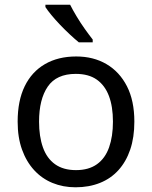

<svg xmlns="http://www.w3.org/2000/svg" viewBox="-20 -786 645 816"><path d="M551 -269Q551 -202 533.5 -150.5Q516 -99 483.5 -63Q451 -27 404.5 -8.5Q358 10 301 10Q248 10 203 -8.5Q158 -27 125 -63Q92 -99 73.5 -150.5Q55 -202 55 -269Q55 -358 85 -419.5Q115 -481 171 -513.5Q227 -546 304 -546Q377 -546 432.5 -513.5Q488 -481 519.5 -419.5Q551 -358 551 -269ZM146 -269Q146 -206 162.5 -159.5Q179 -113 214 -88Q249 -63 303 -63Q357 -63 392 -88Q427 -113 443.5 -159.5Q460 -206 460 -269Q460 -333 443 -378Q426 -423 391.5 -447.5Q357 -472 302 -472Q220 -472 183 -418Q146 -364 146 -269ZM278 -766Q289 -744 305.5 -716.5Q322 -689 340.5 -663Q359 -637 374 -618V-606H315Q298 -620 277 -639.5Q256 -659 235.5 -680.5Q215 -702 198.5 -722Q182 -742 173 -756V-766Z"/></svg>

Font: Noto Sans Gujarati
Style: Regular
Weight: 400
Designer: Jelle Bosma - Monotype Design Team, Universal Thirst
Foundry: Monotype Imaging Inc.
Version: Version 2.102